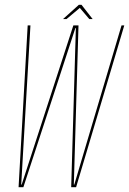

<svg xmlns="http://www.w3.org/2000/svg" viewBox="-20 -781 538 801"><path d="M57.5 0H77.5L294.5 -664H296.5L277 0H297.5L498.5 -675H487L290 -11H288L307.5 -675H286L70.5 -11H68.5L107 -675H95.5ZM243 -701.5H257.5L313 -748L352.5 -701.5H366.5L320 -761H309Z"/></svg>

Font: Anybody Thin Condensed
Style: Italic
Weight: 100
Width: 3
Italic angle: -10°
Version: Version 1.113;gftools[0.9.25]